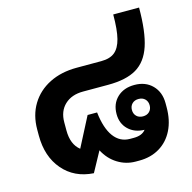

<svg xmlns="http://www.w3.org/2000/svg" viewBox="-104 -804 919 919"><g transform="rotate(-15 355.0 -345.0)"><path d="M668 -225V-205Q668 -140 644 -92Q620 -44 576.5 -18Q533 8 476 8H458Q410 8 369 -17.5Q328 -43 304 -89L250 10Q155 4 98.5 -62Q42 -128 42 -232V-262Q42 -333 74.5 -386.5Q107 -440 165.5 -469.5Q224 -499 301 -499H423Q466 -499 490 -518.5Q514 -538 525 -581Q536 -624 536 -700H664Q664 -580 641 -511Q618 -442 566.5 -411.5Q515 -381 425 -381H301Q244 -381 210 -349Q176 -317 176 -262V-222Q176 -152 217 -120L293 -267H340Q349 -187 379.5 -145.5Q410 -104 460 -104H478Q520 -104 538 -128Q489 -129 458.5 -158.5Q428 -188 428 -235Q428 -286 460.5 -317Q493 -348 546 -348Q601 -348 634.5 -314Q668 -280 668 -225ZM548 -192Q568 -192 580 -204Q592 -216 592 -235Q592 -254 580 -266Q568 -278 548 -278Q528 -278 516 -266Q504 -254 504 -235Q504 -216 516 -204Q528 -192 548 -192Z"/></g></svg>

Font: Stavian Bold
Style: Bold
Weight: 700
Version: Version 1.000; ttfautohint (v1.6)